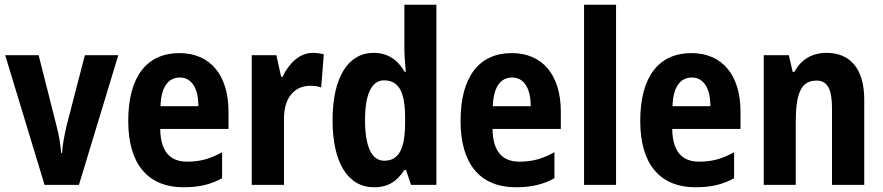

<svg xmlns="http://www.w3.org/2000/svg" viewBox="-20 -780 3727 810"><path d="M168 0H313L479 -547H338L260 -246C251 -204 243 -166 242 -135H238C235 -174 228 -213 218 -251L143 -547H2Z M737 -556C599 -556 521 -456 521 -270C521 -92 600 10 755 10C820 10 870 -2 917 -28V-138C866 -109 822 -98 769 -98C695 -98 657 -144 656 -236H944V-309C944 -462 868 -556 737 -556ZM739 -453C790 -453 817 -405 817 -332H657C660 -417 692 -453 739 -453Z M1300 -557C1241 -557 1197 -509 1172 -456H1166L1146 -547H1042V0H1178V-279C1178 -369 1223 -418 1289 -418C1306 -418 1322 -416 1335 -411L1346 -551C1330 -555 1314 -557 1300 -557Z M1558 10C1619 10 1655 -16 1686 -63H1693L1714 0H1821V-760H1686V-575C1686 -547 1689 -512 1692 -477H1687C1658 -528 1615 -557 1556 -557C1449 -557 1383 -454 1383 -273C1383 -93 1448 10 1558 10ZM1601 -102C1549 -102 1520 -159 1520 -274C1520 -383 1548 -441 1600 -441C1664 -441 1689 -390 1689 -283V-256C1688 -151 1662 -102 1601 -102Z M2139 -556C2001 -556 1923 -456 1923 -270C1923 -92 2002 10 2157 10C2222 10 2272 -2 2319 -28V-138C2268 -109 2224 -98 2171 -98C2097 -98 2059 -144 2058 -236H2346V-309C2346 -462 2270 -556 2139 -556ZM2141 -453C2192 -453 2219 -405 2219 -332H2059C2062 -417 2094 -453 2141 -453Z M2579 0V-760H2444V0Z M2897 -556C2759 -556 2681 -456 2681 -270C2681 -92 2760 10 2915 10C2980 10 3030 -2 3077 -28V-138C3026 -109 2982 -98 2929 -98C2855 -98 2817 -144 2816 -236H3104V-309C3104 -462 3028 -556 2897 -556ZM2899 -453C2950 -453 2977 -405 2977 -332H2817C2820 -417 2852 -453 2899 -453Z M3467 -557C3408 -557 3359 -530 3332 -477H3324L3308 -547H3202V0H3337V-261C3337 -387 3359 -440 3425 -440C3473 -440 3490 -400 3490 -323V0H3626V-360C3626 -491 3566 -557 3467 -557Z"/></svg>

Font: Noto Sans Devanagari UI Condensed
Style: Bold
Weight: 700
Width: 3
Designer: Jelle Bosma - Monotype Design Team
Foundry: Monotype Imaging Inc.
Version: Version 2.004